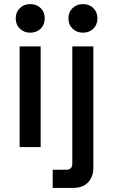

<svg xmlns="http://www.w3.org/2000/svg" viewBox="-20 -720 553 940"><path d="M76 0V-493H179V0ZM128 -560Q98 -560 77.5 -579.5Q57 -599 57 -630Q57 -661 77.5 -680.5Q98 -700 128 -700Q159 -700 179 -680.5Q199 -661 199 -630Q199 -599 179 -579.5Q159 -560 128 -560ZM238 200V111H305Q334 111 334 81V-493H437V101Q437 146 411 173Q385 200 338 200ZM386 -560Q356 -560 335.5 -579.5Q315 -599 315 -630Q315 -661 335.5 -680.5Q356 -700 386 -700Q417 -700 437 -680.5Q457 -661 457 -630Q457 -599 437 -579.5Q417 -560 386 -560Z"/></svg>

Font: Space Grotesk Light Medium
Style: Regular
Weight: 500
Version: Version 2.000